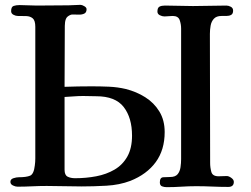

<svg xmlns="http://www.w3.org/2000/svg" viewBox="-20 -777 1040 794"><path d="M526 -216Q526 -164 506.5 -129.5Q487 -95 453.5 -75.5Q420 -56 378 -48Q336 -40 291 -40Q272 -40 259.5 -46.5Q247 -53 247 -75V-376Q267 -377 286 -378.5Q305 -380 324 -380Q338 -380 351.5 -379.5Q365 -379 378 -379Q457 -379 491.5 -334.5Q526 -290 526 -216ZM661 -231Q661 -280 639 -316Q617 -352 580.5 -375Q544 -398 500 -409Q466 -417 430 -418.5Q394 -420 359 -420Q331 -420 303 -419.5Q275 -419 247 -418Q247 -481 247.5 -544Q248 -607 248 -670Q248 -687 252.5 -698.5Q257 -710 273 -716Q275 -717 278 -717Q281 -717 283 -717Q293 -717 305.5 -716.5Q318 -716 328 -720.5Q338 -725 338 -739Q338 -746 328.5 -751.5Q319 -757 313 -757Q301 -757 288.5 -756Q276 -755 264 -755Q231 -755 198 -754.5Q165 -754 132 -754Q114 -754 96.5 -755Q79 -756 61 -756Q47 -756 36.5 -752.5Q26 -749 26 -731Q26 -721 35.5 -716Q45 -711 53 -711Q72 -711 88.5 -710.5Q105 -710 115.5 -701Q126 -692 126 -666V-152Q126 -137 126 -122Q126 -107 124 -93Q120 -57 104.5 -50.5Q89 -44 57 -44Q48 -44 35.5 -40Q23 -36 23 -25Q23 -15 33.5 -10Q44 -5 52 -5Q82 -5 112.5 -6.5Q143 -8 173 -8Q209 -8 245.5 -7Q282 -6 318 -6Q366 -6 420 -9Q474 -12 519 -29Q587 -56 624 -106.5Q661 -157 661 -231ZM947 -25Q947 -34 936.5 -41.5Q926 -49 918 -49Q910 -49 901 -48.5Q892 -48 884 -48Q859 -48 854 -66Q849 -84 849 -103Q849 -237 848.5 -370.5Q848 -504 848 -637Q848 -654 851 -671Q854 -688 864.5 -699.5Q875 -711 896 -711Q905 -711 916.5 -711Q928 -711 936 -715.5Q944 -720 944 -733Q944 -744 934.5 -749Q925 -754 916 -754Q882 -754 847.5 -753Q813 -752 778 -752Q749 -752 720 -753Q691 -754 662 -754Q648 -754 639.5 -749.5Q631 -745 631 -729Q631 -719 641 -714Q651 -709 660 -709Q668 -709 677 -710Q686 -711 694 -711Q717 -711 723 -694Q729 -677 729 -659V-119Q729 -103 726.5 -85.5Q724 -68 714.5 -56.5Q705 -45 683 -45Q669 -45 655 -44Q641 -43 641 -23Q641 -10 650 -6.5Q659 -3 669 -3Q700 -3 730 -5Q760 -7 791 -7Q824 -7 857.5 -5.5Q891 -4 924 -4Q947 -4 947 -25Z"/></svg>

Font: UoqMunThenKhung
Style: Regular
Weight: 400
Designer: Font-Kai, 金井和夫, 宇文滿月
Foundry: Kazuo Kanai, Moonlit Owen
Version: Version 1.197